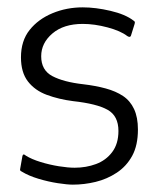

<svg xmlns="http://www.w3.org/2000/svg" viewBox="-20 -497 430 522"><path d="M41 -73Q42 -77 44.5 -77Q47 -77 50 -74Q66 -64 90.5 -56.5Q115 -49 140 -45Q165 -41 183 -41Q214 -41 241 -51Q268 -61 285 -83.5Q302 -106 302 -141Q302 -182 272.5 -198.5Q243 -215 179 -222Q140 -227 107.5 -239Q75 -251 56 -275.5Q37 -300 37 -341Q37 -386 60.5 -415.5Q84 -445 122.5 -461Q161 -477 205 -477Q240 -477 280.5 -467.5Q321 -458 343 -441Q346 -439 346.5 -437.5Q347 -436 346 -432L336 -400Q334 -394 326 -399Q308 -413 272.5 -422.5Q237 -432 205 -432Q153 -432 122.5 -406Q92 -380 92 -344Q92 -306 122.5 -290Q153 -274 206 -268Q240 -264 267.5 -256.5Q295 -249 314.5 -236Q334 -223 344.5 -200.5Q355 -178 355 -145Q355 -102 339.5 -73.5Q324 -45 297.5 -27.5Q271 -10 240 -2.5Q209 5 178 5Q163 5 137 1Q111 -3 84.5 -11Q58 -19 40 -30Q36 -32 35 -33.5Q34 -35 35 -39Z"/></svg>

Font: Glory Light
Style: Regular
Weight: 300
Version: Version 1.011